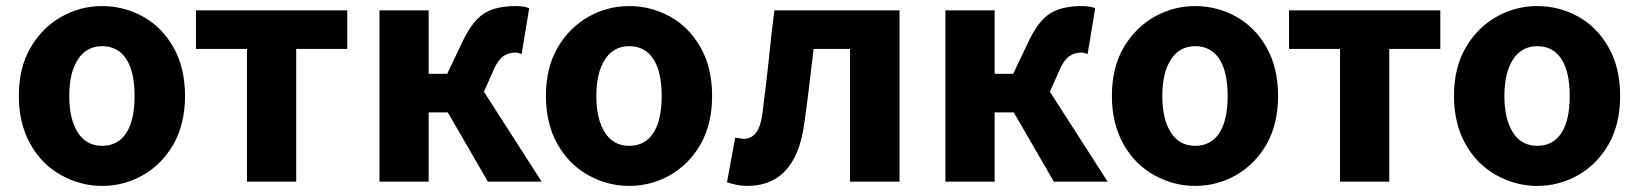

<svg xmlns="http://www.w3.org/2000/svg" viewBox="-20 -598 5395 632"><path d="M182 -21Q117 -57 79.5 -124.5Q42 -192 42 -282Q42 -376 81 -442Q119 -507 181.5 -542.5Q244 -578 316 -578Q388 -578 450.5 -543.5Q513 -509 551 -442Q589 -375 589 -282Q589 -190 551 -123Q513 -57 450.5 -21.5Q388 14 316 14Q246 14 182 -21ZM423 -282Q423 -362 395.5 -404Q368 -446 316 -446Q265 -446 236.5 -402.5Q208 -359 208 -282Q208 -206 236 -162Q264 -118 316 -118Q368 -118 395.5 -160Q423 -202 423 -282Z M793 -437H625V-564H1123V-437H955V0H793Z M1229 -564H1391V-355H1452L1502 -460Q1534 -528 1572.5 -553Q1611 -578 1678 -578Q1705 -578 1722 -571L1697 -420Q1685 -425 1676 -425Q1653 -425 1635.5 -412Q1618 -399 1604 -366L1573 -296L1763 0H1586L1454 -228H1391V0H1229Z M1917 -21Q1852 -57 1814.5 -124.5Q1777 -192 1777 -282Q1777 -376 1816 -442Q1854 -507 1916.5 -542.5Q1979 -578 2051 -578Q2123 -578 2185.5 -543.5Q2248 -509 2286 -442Q2324 -375 2324 -282Q2324 -190 2286 -123Q2248 -57 2185.5 -21.5Q2123 14 2051 14Q1981 14 1917 -21ZM2158 -282Q2158 -362 2130.5 -404Q2103 -446 2051 -446Q2000 -446 1971.5 -402.5Q1943 -359 1943 -282Q1943 -206 1971 -162Q1999 -118 2051 -118Q2103 -118 2130.5 -160Q2158 -202 2158 -282Z M2373 2 2400 -145 2414 -143Q2422 -141 2428 -141Q2453 -141 2468.5 -161Q2484 -181 2490 -227Q2504 -339 2510 -396Q2521 -504 2529 -564H2941V0H2778V-437H2658L2643 -310Q2639 -273 2626 -182Q2596 14 2439 14Q2409 14 2373 2Z M3092 -564H3254V-355H3315L3365 -460Q3397 -528 3435.5 -553Q3474 -578 3541 -578Q3568 -578 3585 -571L3560 -420Q3548 -425 3539 -425Q3516 -425 3498.5 -412Q3481 -399 3467 -366L3436 -296L3626 0H3449L3317 -228H3254V0H3092Z M3780 -21Q3715 -57 3677.5 -124.5Q3640 -192 3640 -282Q3640 -376 3679 -442Q3717 -507 3779.5 -542.5Q3842 -578 3914 -578Q3986 -578 4048.5 -543.5Q4111 -509 4149 -442Q4187 -375 4187 -282Q4187 -190 4149 -123Q4111 -57 4048.5 -21.5Q3986 14 3914 14Q3844 14 3780 -21ZM4021 -282Q4021 -362 3993.5 -404Q3966 -446 3914 -446Q3863 -446 3834.5 -402.5Q3806 -359 3806 -282Q3806 -206 3834 -162Q3862 -118 3914 -118Q3966 -118 3993.5 -160Q4021 -202 4021 -282Z M4391 -437H4223V-564H4721V-437H4553V0H4391Z M4906 -21Q4841 -57 4803.5 -124.5Q4766 -192 4766 -282Q4766 -376 4805 -442Q4843 -507 4905.5 -542.5Q4968 -578 5040 -578Q5112 -578 5174.5 -543.5Q5237 -509 5275 -442Q5313 -375 5313 -282Q5313 -190 5275 -123Q5237 -57 5174.5 -21.5Q5112 14 5040 14Q4970 14 4906 -21ZM5147 -282Q5147 -362 5119.5 -404Q5092 -446 5040 -446Q4989 -446 4960.5 -402.5Q4932 -359 4932 -282Q4932 -206 4960 -162Q4988 -118 5040 -118Q5092 -118 5119.5 -160Q5147 -202 5147 -282Z"/></svg>

Font: Merged Yaku Han JP ExtraBold
Style: Regular
Weight: 800
Designer: Ryoko NISHIZUKA 西塚涼子 (kana, bopomofo & ideographs); Paul D. Hunt (Latin, Greek & Cyrillic); Sandoll Communications 산돌커뮤니
Foundry: Adobe
Version: Version 2.004